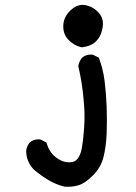

<svg xmlns="http://www.w3.org/2000/svg" viewBox="-20 -603 540 763"><path d="M84 -3.9V-4.4Q86.4 -22.9 98.1 -36.6Q112.3 -49.3 132.8 -49.3Q135.7 -49.3 140.6 -48.8L164.6 -36.6L165.5 -33.2Q175.8 1.5 200.7 21Q226.6 42 254.9 42Q277.8 42 288.1 28.3Q300.3 12.2 304.9 -12.9Q309.6 -38.1 312.7 -75Q315.9 -111.8 315.9 -135.5Q315.9 -159.2 314.7 -177Q313.5 -194.8 312 -210Q306.6 -274.4 291 -340.8Q294.4 -359.9 306.2 -373.5Q320.3 -386.2 340.8 -386.2Q343.8 -386.2 348.6 -385.7L372.6 -374Q389.6 -329.1 395.5 -282.5Q401.4 -235.8 403.8 -180.2Q404.8 -151.9 404.8 -124.8Q404.8 -97.7 403.8 -71.3Q401.4 -18.6 391.1 22Q380.9 62.5 349.1 94.2Q317.4 126 291.5 133.3Q272 139.2 250 139.2Q239.3 139.2 236.3 138.7Q202.1 130.4 171.9 112.3Q142.1 94.2 113.8 70.3Q84 38.1 84 -3.9ZM231.4 -498Q231.4 -534.7 260.3 -562Q283.2 -583.5 308.1 -583.5Q314 -583.5 319.8 -582.5Q349.6 -576.7 371.6 -553.2Q389.2 -534.2 389.2 -508.3Q389.2 -495.6 384.8 -479.5Q377.4 -454.1 361.8 -439Q342.3 -419.4 305.2 -415H304.2Q275.4 -421.4 253.4 -443.4Q231.4 -465.3 231.4 -498Z"/></svg>

Font: Bakudai
Style: Bold
Weight: 700
Version: Version 1.48